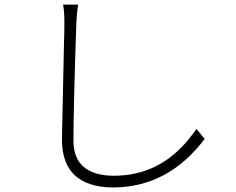

<svg xmlns="http://www.w3.org/2000/svg" viewBox="-20 -788 1040 846"><path d="M257.8 -767.6H324.2Q318.4 -731.4 316.4 -688.5Q303.7 -313.5 303.7 -168Q303.7 -32.2 445.3 -15.6Q463.9 -13.7 482.4 -13.7Q676.8 -13.7 806.6 -168.9Q826.2 -192.4 845.7 -219.7L881.8 -175.8Q720.7 37.1 478.5 38.1Q253.9 36.1 252.9 -171.9Q252.9 -193.4 261.7 -587.9Q263.7 -652.3 263.7 -688.5Q263.7 -741.2 257.8 -767.6Z"/></svg>

Font: Taipei Sans TC Beta Light
Style: Regular
Weight: 300
Designer: JT Foundry
Foundry: JT Foundry
Version: Version 1.000